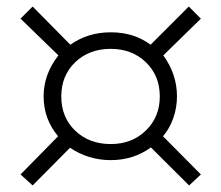

<svg xmlns="http://www.w3.org/2000/svg" viewBox="-20 -647 679 589"><path d="M80.1 -78.1 43 -111.8 158.2 -229Q113.8 -282.2 113.8 -351.1Q113.8 -419.4 159.2 -477.1L43 -589.8L80.1 -627L195.8 -509.8Q249.5 -547.9 319.8 -547.9Q391.1 -547.9 441.9 -509.8L559.1 -627L596.2 -589.8L481 -477.1Q522.9 -419.4 522.9 -351.1Q522.9 -316.9 511.5 -284.4Q500 -252 480 -229L596.2 -111.8L560.1 -78.1L442.9 -194.8Q389.6 -155.8 319.8 -155.8Q251 -155.8 194.8 -193.8ZM319.8 -205.1Q384.8 -205.1 427.5 -246.6Q470.2 -288.1 470.2 -351.1Q470.2 -415 427.5 -456.1Q384.8 -497.1 319.8 -497.1Q253.4 -497.1 210.7 -456.1Q168 -415 168 -351.1Q168 -287.1 210.7 -246.1Q253.4 -205.1 319.8 -205.1Z"/></svg>

Font: Lumene Sans Expanded Light
Style: Regular
Weight: 300
Width: 7
Designer: Deni Anggara
Version: Version 1.003;Glyphs 3.1.2 (3151)